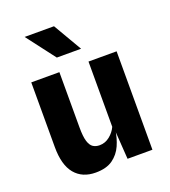

<svg xmlns="http://www.w3.org/2000/svg" viewBox="-143 -884 886 1001"><g transform="rotate(-20 300.0 -384.0)"><path d="M217 11Q143 11 102 -38.2Q61 -87.5 61 -187V-546H217V-239Q217 -188.5 225.2 -162Q233.5 -135.5 248.5 -125.8Q263.5 -116 284.5 -116Q315.5 -116 340.8 -136.2Q366 -156.5 378.5 -184V-546H534.5V0H396.5L382.5 -206L388.5 -164.5Q382.5 -119.5 364.8 -79.5Q347 -39.5 311.8 -14.2Q276.5 11 217 11ZM230.5 -622 109.5 -780.5H272.5L365 -622Z"/></g></svg>

Font: Spline Sans
Style: Regular
Weight: 400
Designer: Eben Sorkin, Mirko Velimirovic
Foundry: Sorkin Type
Version: Version 1.001